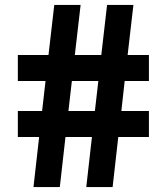

<svg xmlns="http://www.w3.org/2000/svg" viewBox="-20 -760 678 780"><path d="M116 0 139 -203.5H52.5V-309H151L165 -431H52.5V-536.5H177L200.5 -740H307.5L284 -536.5H391.5L415 -740H522L498.5 -536.5H585V-431H486.5L473 -309H585V-203.5H460.5L437.5 0H330.5L353.5 -203.5H246L223 0ZM258 -309H365.5L379.5 -431H272Z"/></svg>

Font: Encode Sans SemiExpanded SemiExpanded SemiBold
Style: Regular
Weight: 600
Width: 6
Designer: Multiple Designers
Foundry: Impallari Type
Version: Version 3.000; ttfautohint (v1.8.3) -l 8 -r 50 -G 200 -x 14 